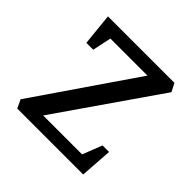

<svg xmlns="http://www.w3.org/2000/svg" viewBox="-135 -610 729 729"><g transform="rotate(45 230.0 -245.5)"><path d="M52 0 36 -34 313 -438H114L98 -362H61L48 -491H405L422 -458L140 -51H349L380 -130H415L406 0Z"/></g></svg>

Font: Manuale
Style: Regular
Weight: 400
Designer: Eduardo Tunni / Pablo Cosgaya
Foundry: Eduardo Tunni / Pablo Cosgaya
Version: Version 1.002